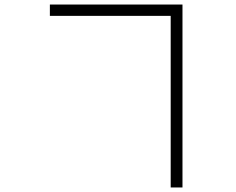

<svg xmlns="http://www.w3.org/2000/svg" viewBox="-20 -779 1040 847"><path d="M733 -709V48H785V-759H200V-709Z"/></svg>

Font: Noto Sans CJK Light
Style: Regular
Weight: 300
Designer: Ryoko NISHIZUKA (kana & ideographs); Paul D. Hunt (Latin, Greek & Cyrillic); Wenlong ZHANG (bopomofo); Sandoll Communica
Foundry: Adobe Systems Incorporated
Version: Version 1.000;PS 1;hotconv 1.0.78;makeotf.lib2.5.61930